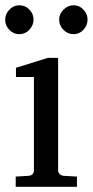

<svg xmlns="http://www.w3.org/2000/svg" viewBox="-26 -716 356 736"><path d="M269 0H34.2V-39.1L83 -42Q104 -43.5 104 -64V-420.9H35.2V-456.1L157.2 -494.1H196.8V-64Q196.8 -54.7 202.9 -48.8Q209 -43 217.8 -42L269 -39.1ZM309.6 -641.1Q309.6 -618.7 293.9 -601.8Q278.3 -585 255.9 -585Q233.4 -585 217 -601.8Q200.7 -618.7 200.7 -641.1Q200.7 -662.1 217.3 -679Q233.9 -695.8 255.9 -695.8Q278.3 -695.8 293.9 -679.2Q309.6 -662.6 309.6 -641.1ZM102.5 -641.1Q102.5 -618.7 86.4 -601.8Q70.3 -585 47.9 -585Q25.9 -585 9.8 -601.6Q-6.3 -618.2 -6.3 -640.1Q-6.3 -661.6 9.8 -678.7Q25.9 -695.8 47.9 -695.8Q70.3 -695.8 86.4 -679.7Q102.5 -663.6 102.5 -641.1Z"/></svg>

Font: Eeyek
Style: Regular
Weight: 400
Designer: Pravabati Chingangbam and Tabish
Foundry: SIL International
Version: Version 2.000